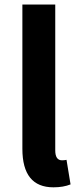

<svg xmlns="http://www.w3.org/2000/svg" viewBox="-20 -799 348 833"><path d="M211.9 13.7Q77.1 13.7 77.1 -153.3V-779.3H219.7V-146.5Q219.7 -103.5 249 -103.5Q258.8 -103.5 268.6 -105.5L286.1 1Q254.9 13.7 211.9 13.7Z"/></svg>

Font: Bpmf GenYo Gothic B
Style: B
Weight: 700
Foundry: But Ko
Version: Version 1.320